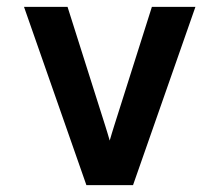

<svg xmlns="http://www.w3.org/2000/svg" viewBox="-20 -540 640 560"><path d="M232 0 50 -520H177L287 -173Q290 -163 293.5 -152Q297 -141 300 -130Q303 -141 306.5 -152Q310 -163 313 -173L423 -520H550L368 0Z"/></svg>

Font: Iosevka Aile
Style: Bold
Weight: 700
Designer: Belleve Invis
Foundry: Belleve Invis
Version: Version 28.0.1; ttfautohint (v1.8.4)